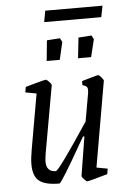

<svg xmlns="http://www.w3.org/2000/svg" viewBox="-54 -799 574 848"><g transform="rotate(-5 233.0 -374.5)"><path d="M344 -48 393 -39 389 -15Q306 9 298 9Q295 9 284.5 -2Q274 -13 275 -17L303 -190H297L284 -168Q184 8 175 8Q113 8 86 -13Q59 -34 59 -87Q59 -113 66 -152L109 -397L60 -406L64 -430Q70 -432 110 -443Q150 -454 155 -454Q159 -454 169 -443.5Q179 -433 179 -428L126 -130Q122 -104 122 -94Q122 -48 164 -48Q177 -48 314 -255L336 -380Q337 -385 337 -392Q337 -403 331.5 -408Q326 -413 314 -416V-434Q327 -438 355 -446Q383 -454 387 -454Q391 -454 400.5 -443Q410 -432 410 -428ZM175 -627 233 -631 242 -614 224 -536H166ZM315 -627 373 -631 382 -614 363 -536H305ZM179 -758H433L423 -708H170Z"/></g></svg>

Font: Grenze Light
Style: Italic
Weight: 300
Italic angle: -10°
Designer: Renata Polastri
Foundry: Omnibus-Type
Version: Version 1.002; ttfautohint (v1.8)